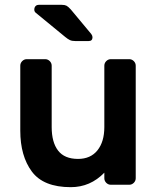

<svg xmlns="http://www.w3.org/2000/svg" viewBox="-20 -765 651 795"><path d="M72 -512C66.7 -506.7 64 -500.3 64 -493V-224C64 -154 80 -97.5 112 -54.5C144 -11.5 197.7 10 273 10C327 10 373.3 -10 412 -50V-27C412 -19.7 414.7 -13.3 420 -8C425.3 -2.7 431.7 0 439 0H515C522.3 0 528.7 -2.7 534 -8C539.3 -13.3 542 -19.7 542 -27V-493C542 -500.3 539.3 -506.7 534 -512C528.7 -517.3 522.3 -520 515 -520H439C431.7 -520 425.3 -517.3 420 -512C414.7 -506.7 412 -500.3 412 -493V-239C412 -198.3 402.5 -166.2 383.5 -142.5C364.5 -118.8 337.7 -107 303 -107C265.7 -107 238.2 -118.5 220.5 -141.5C202.8 -164.5 194 -197 194 -239V-493C194 -500.3 191.3 -506.7 186 -512C180.7 -517.3 174.3 -520 167 -520H91C83.7 -520 77.3 -517.3 72 -512ZM363 -611C363 -615 361.3 -619.3 358 -624L273 -726C265.7 -734 259.7 -739.2 255 -741.5C250.3 -743.8 244 -745 236 -745H141C135 -745 130.3 -743.2 127 -739.5C123.7 -735.8 122 -731 122 -725C122 -720.3 123.7 -716.3 127 -713L250 -612C257.3 -606 263.8 -601.7 269.5 -599C275.2 -596.3 282.7 -595 292 -595H347C357.7 -595 363 -600.3 363 -611Z"/></svg>

Font: Rubik
Style: Regular
Weight: 500
Designer: Hubert & Fischer
Foundry: Hubert & Fischer
Version: Version 1.100